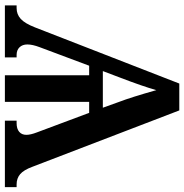

<svg xmlns="http://www.w3.org/2000/svg" viewBox="-4 -750 754 786"><g transform="rotate(90 373.0 -357.0)"><path d="M2 -48H13Q39 -48 57.5 -65Q76 -82 92 -123L322 -714H432L663 -112Q676 -77 693 -62.5Q710 -48 735 -48H746V0H474V-48H484Q507 -48 519.5 -58.5Q532 -69 532 -88Q532 -105 522 -131L442 -345H397V0H288V-345H249L173 -142Q162 -113 162 -92Q162 -72 173.5 -60Q185 -48 205 -48H215V0H2ZM421 -401 398 -465Q378 -517 349 -620Q334 -566 296 -467L271 -401Z"/></g></svg>

Font: Noto Serif SemiBold
Style: Regular
Weight: 600
Designer: Monotype Design Team
Foundry: Monotype Imaging Inc.
Version: Version 1.001